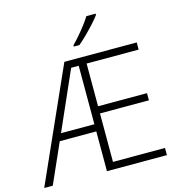

<svg xmlns="http://www.w3.org/2000/svg" viewBox="-135 -1062 1076 1175"><g transform="rotate(-15 403.5 -474.5)"><path d="M776.4 0H396.5V-252H165L53.2 0H-1L317.9 -713.9H776.4V-668.5H446.8V-397.9H756.8V-352.5H446.8V-45.4H776.4ZM185.1 -297.4H396.5V-668H348.6ZM579.1 -949.2V-940.9Q563.5 -919.9 538.6 -892.3Q513.7 -864.7 485.8 -837.2Q458 -809.6 433.1 -789.1H397.9V-797.4Q417.5 -816.9 440.9 -844Q464.4 -871.1 485.6 -899.2Q506.8 -927.2 520.5 -949.2Z"/></g></svg>

Font: Open Sans Light
Style: Regular
Weight: 300
Designer: Monotype Design Team
Foundry: Monotype Imaging Inc.
Version: Version 3.000; ttfautohint (v1.8.4)